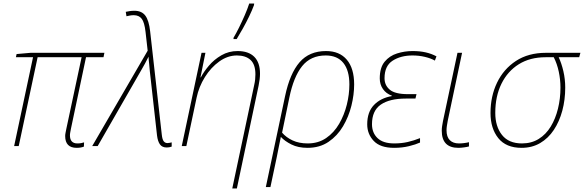

<svg xmlns="http://www.w3.org/2000/svg" viewBox="-20 -827 3306 1087"><path d="M414 10Q349 10 349 -57Q349 -65 351 -75Q353 -85 356 -100L442 -503H193L86 0H60L167 -503H70L74 -521L153 -528H571L566 -503H467L382 -100Q380 -89 378 -79Q376 -69 376 -61Q376 -15 418 -15Q432 -15 440.5 -17Q449 -19 456 -21L455 3Q448 6 437.5 8Q427 10 414 10Z M924 8Q898 8 885.5 -9.5Q873 -27 869 -60L828 -426Q827 -446 824.5 -465Q822 -484 821 -506Q810 -485 800.5 -466.5Q791 -448 781 -432L533 0H502L816 -540L804 -646Q798 -700 782.5 -720.5Q767 -741 737 -741Q726 -741 715.5 -739Q705 -737 696 -735L692 -760Q700 -762 713.5 -764Q727 -766 741 -766Q782 -766 802.5 -739Q823 -712 830 -650L896 -64Q899 -37 907 -27Q915 -17 928 -17Q935 -17 941 -18.5Q947 -20 952 -21V3Q939 8 924 8Z M1295 240 1419 -345Q1423 -362 1424.5 -377Q1426 -392 1426 -406Q1426 -462 1398.5 -487.5Q1371 -513 1321 -513Q1269 -513 1221.5 -479Q1174 -445 1140 -390.5Q1106 -336 1093 -274L1035 0H1009L1121 -528H1143L1115 -389H1117Q1133 -420 1162.5 -455Q1192 -490 1233.5 -514Q1275 -538 1325 -538Q1387 -538 1419.5 -505.5Q1452 -473 1452 -410Q1452 -380 1444 -342L1321 240ZM1302 -606V-613Q1317 -638 1333.5 -671.5Q1350 -705 1365.5 -740.5Q1381 -776 1391 -807H1419L1418 -798Q1407 -768 1390 -733Q1373 -698 1354.5 -665Q1336 -632 1320 -606Z M1485 232 1594 -283Q1621 -411 1676 -474.5Q1731 -538 1826 -538Q1902 -538 1943.5 -489Q1985 -440 1985 -349Q1985 -291 1969.5 -228.5Q1954 -166 1922 -112Q1890 -58 1840 -24Q1790 10 1721 10Q1668 10 1630 -9Q1592 -28 1570 -52Q1563 -19 1557.5 9Q1552 37 1547 62L1511 232ZM1722 -15Q1782 -15 1826.5 -45.5Q1871 -76 1900 -126Q1929 -176 1943.5 -234.5Q1958 -293 1958 -349Q1958 -428 1924 -470.5Q1890 -513 1824 -513Q1739 -513 1690.5 -452.5Q1642 -392 1618 -274L1577 -76Q1600 -49 1636.5 -32Q1673 -15 1722 -15Z M2211 10Q2133 10 2096 -29Q2059 -68 2059 -123Q2059 -193 2097 -232.5Q2135 -272 2198 -283L2199 -285Q2166 -297 2148 -323Q2130 -349 2130 -383Q2130 -444 2157.5 -477.5Q2185 -511 2228 -524.5Q2271 -538 2316 -538Q2357 -538 2390 -530.5Q2423 -523 2451 -508L2442 -484Q2419 -497 2385.5 -505Q2352 -513 2316 -513Q2249 -513 2203 -483.5Q2157 -454 2157 -384Q2157 -344 2187 -319Q2217 -294 2289 -294H2338L2332 -269H2278Q2185 -269 2135.5 -234.5Q2086 -200 2086 -124Q2086 -75 2117.5 -45Q2149 -15 2212 -15Q2253 -15 2288 -23Q2323 -31 2358 -45V-20Q2334 -9 2295.5 0.5Q2257 10 2211 10Z M2575 10Q2481 10 2481 -87Q2481 -100 2483 -113Q2485 -126 2488 -142L2570 -528H2596L2515 -144Q2512 -128 2510 -114.5Q2508 -101 2508 -90Q2508 -52 2526.5 -33.5Q2545 -15 2578 -15Q2593 -15 2608.5 -17Q2624 -19 2635 -22V2Q2625 5 2607 7.5Q2589 10 2575 10Z M2933 10Q2845 10 2801 -45Q2757 -100 2757 -187Q2757 -282 2794 -359Q2831 -436 2901 -482Q2971 -528 3071 -528H3266L3259 -503H3143Q3159 -469 3169.5 -424Q3180 -379 3180 -331Q3180 -262 3163.5 -200.5Q3147 -139 3115.5 -91.5Q3084 -44 3038 -17Q2992 10 2933 10ZM2935 -15Q2989 -15 3030 -40.5Q3071 -66 3098 -110.5Q3125 -155 3139 -212Q3153 -269 3153 -331Q3153 -376 3143.5 -421Q3134 -466 3115 -503H3069Q2981 -503 2917.5 -463.5Q2854 -424 2819 -353Q2784 -282 2784 -188Q2784 -111 2822 -63Q2860 -15 2935 -15Z"/></svg>

Font: Noto Sans Disp Thin
Style: Italic
Weight: 100
Italic angle: -12°
Designer: Monotype Design Team
Foundry: Monotype Imaging Inc.
Version: Version 2.000;GOOG;noto-source:20170915:90ef993387c0